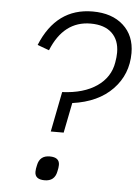

<svg xmlns="http://www.w3.org/2000/svg" viewBox="-52 -751 584 801"><g transform="rotate(5 240.0 -350.5)"><path d="M227 -196H173L206 -364Q296 -368 351 -406Q406 -444 416 -507Q420 -529 420 -548Q420 -600 389 -629.5Q358 -659 300 -659Q187 -659 136 -533L87 -551Q152 -710 304 -710Q385 -710 432.5 -667Q480 -624 480 -551Q480 -462 420 -399.5Q360 -337 252 -322ZM165 9Q124 9 124 -23Q124 -35 128 -51Q136 -92 178 -92Q219 -92 219 -60Q219 -48 215 -32Q207 9 165 9Z"/></g></svg>

Font: IBM Plex Sans Light
Style: Italic
Weight: 300
Italic angle: -11.31°
Designer: Mike Abbink, Paul van der Laan, Pieter van Rosmalen
Foundry: Bold Monday
Version: Version 3.0